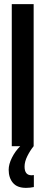

<svg xmlns="http://www.w3.org/2000/svg" viewBox="-20 -708 221 930"><path d="M144 140V198Q126 202 106 202Q63 202 42.5 177.5Q22 153 22 114Q22 88 37.5 56.5Q53 25 78 0H37V-688H143V0Q126 21 112.5 48Q99 75 99 99Q99 141 133 141Z"/></svg>

Font: Saira Ultra Condensed
Style: Bold
Weight: 700
Width: 1
Designer: Hector Gatti with collaboration of the Omnibus-Type team
Foundry: Omnibus-Type
Version: Version 1.001; ttfautohint (v1.8)